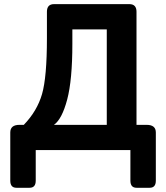

<svg xmlns="http://www.w3.org/2000/svg" viewBox="-20 -720 797 921"><path d="M58.6 180.7Q29.3 180.7 29.3 146.5V-84.5Q29.3 -121.1 73.2 -121.1H94.2Q158.2 -187.5 181.6 -268.6Q205.1 -349.6 205.1 -537.1V-663.6Q205.1 -700.2 239.3 -700.2H600.6Q634.8 -700.2 634.8 -663.6V-121.1H683.6Q727.5 -121.1 727.5 -84.5V146.5Q727.5 180.7 698.2 180.7H634.8Q605.5 180.7 605.5 146.5V0H151.4V146.5Q151.4 180.7 122.1 180.7ZM238.8 -121.1H492.2V-579.1H327.1V-509.8Q327.1 -335.9 302.2 -242.2Q277.3 -148.4 238.8 -121.1Z"/></svg>

Font: Istok Web
Style: Bold
Weight: 700
Designer: Andrey V. Panov
Foundry: Andrey V. Panov
Version: Version 1.0.2g